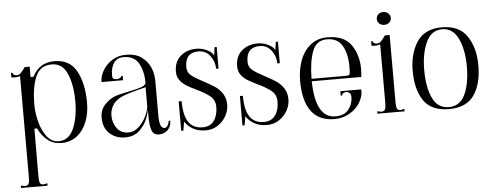

<svg xmlns="http://www.w3.org/2000/svg" viewBox="-54 -756 3000 1162"><g transform="rotate(-5 1446.0 -175.0)"><path d="M55 250Q73 250 78 237.5Q83 225 83 200V-415Q68 -410 51 -410Q44 -410 30 -412V-439H39Q39 -432 46.5 -427Q54 -422 64 -422Q78 -422 89 -433Q100 -444 116 -467H146V-404H164Q205 -487 298 -487Q391 -487 432 -411.5Q473 -336 473 -219Q473 -157 453 -105Q433 -53 393.5 -21.5Q354 10 297 10Q249 10 214 -18Q179 -46 158 -91H142L141 170V200Q141 226 145.5 238Q150 250 166 250Q174 250 191 245V260H30V245Q47 250 55 250ZM282 -2Q344 -2 373.5 -69Q403 -136 403 -234Q403 -334 374 -401.5Q345 -469 280 -469Q208 -469 181 -403.5Q154 -338 154 -235Q154 -187 167.5 -133Q181 -79 210 -40.5Q239 -2 282 -2Z M553 -123Q553 -169 584 -201.5Q615 -234 652 -246Q671 -252 696.5 -257.5Q722 -263 731 -265Q781 -275 806 -283.5Q831 -292 836 -307Q836 -379 808.5 -427Q781 -475 717 -475Q677 -475 657.5 -446.5Q638 -418 638 -370Q638 -357 643 -351.5Q648 -346 666 -346Q677 -346 685 -351Q693 -356 693 -363H702V-336H571Q571 -372 592 -407.5Q613 -443 650 -465.5Q687 -488 732 -488Q792 -488 828.5 -460.5Q865 -433 880.5 -394.5Q896 -356 896 -318V-101Q896 -26 928 -26Q938 -26 946.5 -39.5Q955 -53 955 -67H965Q965 -30 942.5 -10Q920 10 891 10Q857 10 846.5 -20Q836 -50 836 -104V-150Q836 -136 822.5 -97Q809 -58 775 -24Q741 10 685 10Q629 10 591 -24.5Q553 -59 553 -123ZM834 -171V-285Q834 -282 824 -279Q814 -276 799 -273Q734 -256 704 -245Q657 -228 635 -197.5Q613 -167 613 -129Q613 -85 637.5 -51.5Q662 -18 708 -18Q742 -18 771 -45Q800 -72 817 -109Q834 -146 834 -171Z M1048 -54 1039 0H1026V-179H1044Q1044 -93 1072 -51.5Q1100 -10 1157 -10Q1204 -10 1227 -42.5Q1250 -75 1250 -126Q1250 -167 1221.5 -191Q1193 -215 1138 -241Q1100 -259 1078 -273Q1056 -287 1040.5 -308Q1025 -329 1025 -359Q1025 -420 1063.5 -453.5Q1102 -487 1161 -487Q1196 -487 1227.5 -470.5Q1259 -454 1264 -436L1271 -487H1284V-356H1269Q1269 -400 1242 -435Q1215 -470 1171 -470Q1090 -470 1090 -381Q1090 -350 1113 -331Q1136 -312 1186 -286Q1228 -264 1254 -246.5Q1280 -229 1298.5 -201Q1317 -173 1317 -133Q1317 -99 1299 -66Q1281 -33 1248.5 -11.5Q1216 10 1175 10Q1092 10 1048 -54Z M1420 -54 1411 0H1398V-179H1416Q1416 -93 1444 -51.5Q1472 -10 1529 -10Q1576 -10 1599 -42.5Q1622 -75 1622 -126Q1622 -167 1593.5 -191Q1565 -215 1510 -241Q1472 -259 1450 -273Q1428 -287 1412.5 -308Q1397 -329 1397 -359Q1397 -420 1435.5 -453.5Q1474 -487 1533 -487Q1568 -487 1599.5 -470.5Q1631 -454 1636 -436L1643 -487H1656V-356H1641Q1641 -400 1614 -435Q1587 -470 1543 -470Q1462 -470 1462 -381Q1462 -350 1485 -331Q1508 -312 1558 -286Q1600 -264 1626 -246.5Q1652 -229 1670.5 -201Q1689 -173 1689 -133Q1689 -99 1671 -66Q1653 -33 1620.5 -11.5Q1588 10 1547 10Q1464 10 1420 -54Z M1769 -239Q1769 -303 1789 -359.5Q1809 -416 1851.5 -451.5Q1894 -487 1956 -487Q2057 -487 2100 -425.5Q2143 -364 2143 -278Q2143 -263 2141 -239L2140 -230H1839Q1843 -6 1964 -6Q2018 -6 2044 -39Q2070 -72 2070 -114Q2070 -131 2061.5 -139Q2053 -147 2040 -147Q2030 -147 2022.5 -141.5Q2015 -136 2015 -128H2006V-155H2133Q2136 -117 2114.5 -79Q2093 -41 2052 -16Q2011 9 1958 10Q1863 10 1816 -53.5Q1769 -117 1769 -239ZM2073 -266Q2074 -277 2074 -299Q2074 -375 2046 -425Q2018 -475 1952 -475Q1888 -475 1864 -412Q1840 -349 1839 -245H2047Q2065 -245 2068.5 -248.5Q2072 -252 2073 -266Z M2264 -571Q2264 -588 2276 -599Q2288 -610 2306 -610Q2324 -610 2336.5 -598.5Q2349 -587 2349 -571Q2349 -554 2337 -543Q2325 -532 2306 -532Q2288 -532 2276 -543Q2264 -554 2264 -571ZM2243 -10Q2261 -10 2266 -22.5Q2271 -35 2271 -60V-416Q2256 -411 2239 -411Q2232 -411 2218 -413V-440H2227Q2227 -433 2234.5 -428Q2242 -423 2252 -423Q2266 -423 2277 -434Q2288 -445 2304 -468H2333V-60Q2333 -34 2337.5 -22Q2342 -10 2358 -10Q2366 -10 2383 -15V0H2218V-15Q2235 -10 2243 -10Z M2453 -239Q2453 -344 2500 -415.5Q2547 -487 2652 -487Q2757 -487 2804.5 -415.5Q2852 -344 2852 -239Q2852 -125 2805 -57.5Q2758 10 2652 10Q2546 10 2499.5 -57.5Q2453 -125 2453 -239ZM2782 -239Q2782 -338 2750 -406.5Q2718 -475 2652 -475Q2586 -475 2554.5 -406.5Q2523 -338 2523 -239Q2523 -133 2554 -67.5Q2585 -2 2652 -2Q2720 -2 2751 -67.5Q2782 -133 2782 -239Z"/></g></svg>

Font: Viaoda Libre
Style: Regular
Weight: 400
Designer: Gydient
Version: Version 2.000